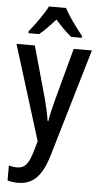

<svg xmlns="http://www.w3.org/2000/svg" viewBox="-65 -805 562 1083"><g transform="rotate(5 216.5 -263.0)"><path d="M264 -766H167C146 -723 101 -661 65 -617V-606H125C152 -627 184 -661 216 -696C247 -661 278 -629 307 -606H367V-617C332 -660 287 -721 264 -766ZM3 -540 170 -3 153 55C133 126 111 154 65 154C50 154 33 151 20 147V232C38 237 57 240 80 240C165 240 215 186 249 73L430 -540H327L247 -243C235 -198 225 -156 220 -122H216C210 -162 200 -203 190 -243L107 -540Z"/></g></svg>

Font: Noto Sans Armenian Condensed Medium
Style: Regular
Weight: 500
Width: 3
Designer: Monotype Design Team
Foundry: Monotype Imaging Inc.
Version: Version 2.008